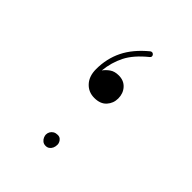

<svg xmlns="http://www.w3.org/2000/svg" viewBox="-134 -524 583 583"><g transform="rotate(45 157.0 -233.0)"><path d="M158.2 -225.1Q184.1 -225.1 197.5 -240Q210.9 -254.9 210.9 -275.4Q210.9 -296.9 197.8 -311.5Q184.6 -326.2 162.6 -326.2Q145 -326.2 133.8 -318.4Q122.6 -310.5 115.2 -300.3Q119.1 -337.9 135 -369.4Q150.9 -400.9 189.5 -432.1Q192.9 -434.6 192.9 -438Q192.9 -441.4 190.9 -443.8Q189 -446.3 185.8 -447.3Q182.6 -448.2 178.7 -445.8Q137.2 -411.6 118.7 -373.8Q100.1 -335.9 100.1 -291Q100.1 -260.7 116.5 -242.9Q132.8 -225.1 158.2 -225.1ZM132.8 -42.5Q132.8 -38.1 135.3 -32.2Q137.7 -26.4 143.1 -22Q148.4 -17.6 156.7 -17.6Q163.6 -17.6 168.7 -21.2Q173.8 -24.9 176.8 -31.2Q179.7 -37.6 179.7 -45.9Q179.7 -50.3 177.5 -55.2Q175.3 -60.1 170.9 -63.7Q166.5 -67.4 159.2 -67.4Q150.9 -67.4 145 -64Q139.2 -60.5 136 -54.9Q132.8 -49.3 132.8 -42.5Z"/></g></svg>

Font: Mikhak VF
Style: Regular
Weight: 100
Designer: Amin Abedi
Version: Version 3.001